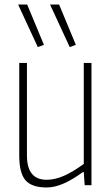

<svg xmlns="http://www.w3.org/2000/svg" viewBox="-20 -818 493 848"><path d="M186 10Q120 10 92.5 -22Q65 -54 65 -131V-540H99V-131Q99 -24 186 -24Q223 -24 262.5 -41.5Q302 -59 350 -94V-540H384V0H354L350 -58H346Q298 -23 259 -6.5Q220 10 186 10ZM147 -610 60 -798H100L174 -620ZM288 -610 201 -798H241L315 -620Z"/></svg>

Font: Encode Sans Compressed
Style: Thin
Weight: 100
Designer: Pablo Impallari, Andres Torresi
Foundry: Pablo Impallari, Andres Torresi
Version: Version 1.000; ttfautohint (v1.00) -l 8 -r 50 -G 200 -x 14 -